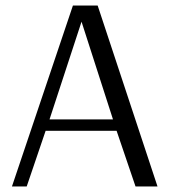

<svg xmlns="http://www.w3.org/2000/svg" viewBox="-20 -670 608 690"><path d="M273 -592 158 -241H386ZM242 -650H331L546 0H467L399 -200H144L76 0H23Z"/></svg>

Font: Arsenal
Style: Regular
Weight: 400
Designer: Andrij Shevchenko
Foundry: Stairsfor.com
Version: Version 1.000